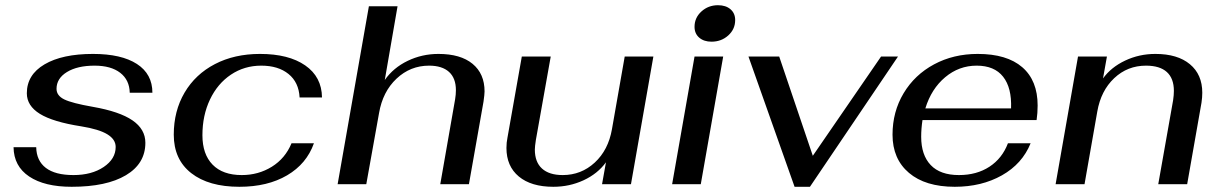

<svg xmlns="http://www.w3.org/2000/svg" viewBox="-20 -707 4678 737"><path d="M32 -142H119Q120 -90 156 -62.5Q192 -35 262 -35Q332 -35 378 -66Q424 -97 424 -143Q424 -172 392 -191.5Q360 -211 292 -222Q183 -239 133 -270Q83 -301 83 -349Q83 -420 151 -460Q219 -500 337 -500Q446 -500 505.5 -461.5Q565 -423 565 -351H478Q477 -400 441.5 -427.5Q406 -455 343 -455Q277 -455 237 -430.5Q197 -406 197 -366Q197 -340 226.5 -325.5Q256 -311 336 -297Q439 -279 488.5 -245Q538 -211 538 -159Q538 -79 463.5 -34.5Q389 10 255 10Q151 10 92 -29.5Q33 -69 32 -142Z M647 -190Q647 -281 688.5 -351.5Q730 -422 805 -461Q880 -500 978 -500Q1088 -500 1151.5 -456Q1215 -412 1216 -333H1130Q1127 -391 1087.5 -423Q1048 -455 983 -455Q918 -455 866.5 -420.5Q815 -386 786 -325Q757 -264 757 -188Q757 -115 796 -75Q835 -35 908 -35Q972 -35 1023.5 -67Q1075 -99 1099 -157H1185Q1157 -78 1082 -34Q1007 10 899 10Q781 10 714 -42.5Q647 -95 647 -190Z M1396 -683H1506L1457 -400Q1490 -447 1545 -473.5Q1600 -500 1663 -500Q1748 -500 1794 -462Q1840 -424 1840 -356Q1840 -345 1836 -317L1780 0H1670L1727 -326Q1730 -344 1730 -361Q1730 -407 1703.5 -431Q1677 -455 1627 -455Q1555 -455 1502 -405Q1449 -355 1435 -273L1386 0H1276Z M1924 -139Q1924 -160 1928 -179L1983 -490H2094L2037 -170Q2033 -144 2033 -133Q2033 -85 2060.5 -60Q2088 -35 2140 -35Q2211 -35 2263 -83Q2315 -131 2329 -211L2378 -490H2488L2402 0H2291L2306 -84Q2274 -40 2220 -15Q2166 10 2104 10Q2019 10 1971.5 -29.5Q1924 -69 1924 -139Z M2646 -604Q2646 -639 2672.5 -663Q2699 -687 2736 -687Q2766 -687 2784 -671.5Q2802 -656 2802 -630Q2802 -595 2775.5 -571Q2749 -547 2711 -547Q2682 -547 2664 -562.5Q2646 -578 2646 -604ZM2646 -490H2756L2670 0H2560Z M2853 -490H2971L3100 -109L3362 -490H3427L3089 10H3030Z M3516 -182Q3516 -112 3552.5 -73.5Q3589 -35 3661 -35Q3729 -35 3778 -67Q3827 -99 3849 -157H3936Q3904 -78 3826 -34Q3748 10 3645 10Q3532 10 3469 -43.5Q3406 -97 3406 -190Q3406 -278 3448.5 -349Q3491 -420 3565.5 -460Q3640 -500 3733 -500Q3845 -500 3904 -449Q3963 -398 3963 -302Q3963 -273 3959 -246H3521Q3516 -213 3516 -182ZM3532 -291H3861Q3864 -370 3830.5 -412.5Q3797 -455 3729 -455Q3661 -455 3608 -410.5Q3555 -366 3532 -291Z M4118 -490H4229L4214 -406Q4245 -449 4299 -474.5Q4353 -500 4415 -500Q4500 -500 4547.5 -460.5Q4595 -421 4595 -351Q4595 -333 4592 -313L4537 0H4426L4483 -322Q4486 -342 4486 -358Q4486 -406 4459 -430.5Q4432 -455 4379 -455Q4308 -455 4257 -407Q4206 -359 4192 -279L4143 0H4032Z"/></svg>

Font: Fahkwang Medium
Style: Italic
Weight: 500
Italic angle: -10°
Version: Version 1.000; ttfautohint (v1.6)